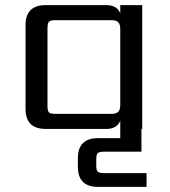

<svg xmlns="http://www.w3.org/2000/svg" viewBox="-20 -505 667 752"><path d="M197 -59H417Q435 -59 443 -67Q451 -75 451 -94V-391Q451 -410 443 -418Q435 -426 417 -426H197Q178 -426 172 -420Q166 -414 166 -395V-90Q166 -70 172 -64.5Q178 -59 197 -59ZM389 173H554V227H364Q285 227 285 148V115Q285 36 364 36H451V-32Q438 0 396 0H159Q80 0 80 -79V-406Q80 -485 159 -485H396Q438 -485 451 -453V-485H537V0H534V89H389Q369 89 363 94.5Q357 100 357 119V143Q357 162 363 167.5Q369 173 389 173Z"/></svg>

Font: Sarpanch
Style: Regular
Weight: 400
Designer: Manushi Parikh (Devanagari and Latin), Jyotish Sonowal (Devanagari)
Foundry: Indian Type Foundry
Version: Version 2.004;PS 1.0;hotconv 1.0.78;makeotf.lib2.5.61930; tt